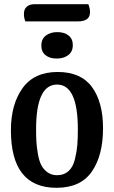

<svg xmlns="http://www.w3.org/2000/svg" viewBox="-20 -873 543 915"><path d="M401 -853Q409 -833 409 -815Q409 -771 351 -771H101Q94 -787 94 -807Q94 -829 107.5 -841Q121 -853 145 -853ZM327 -658Q327 -627 305.5 -610.5Q284 -594 250 -594Q217 -594 197 -610Q177 -626 177 -656Q177 -687 198.5 -703.5Q220 -720 253 -720Q286 -720 306.5 -704Q327 -688 327 -658ZM255 -530Q366 -530 418.5 -458Q471 -386 471 -262Q471 -132 417.5 -55Q364 22 249 22Q32 22 32 -252Q32 -376 87.5 -453Q143 -530 255 -530ZM252 -38Q285 -38 306.5 -57.5Q328 -77 337 -114Q346 -151 348.5 -182Q351 -213 351 -257Q351 -470 252 -470Q152 -470 152 -257Q152 -222 153.5 -197Q155 -172 160.5 -140Q166 -108 176 -87.5Q186 -67 205.5 -52.5Q225 -38 252 -38Z"/></svg>

Font: Sansita
Style: Regular
Weight: 400
Designer: Pablo Cosgaya
Foundry: Omnibus-Type
Version: Version 1.006;hotconv 1.0.109;makeotfexe 2.5.65596